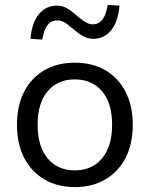

<svg xmlns="http://www.w3.org/2000/svg" viewBox="-20 -752 609 781"><path d="M285 9Q213 9 160 -22.5Q107 -54 78 -110.5Q49 -167 49 -244Q49 -322 78 -378.5Q107 -435 160 -466Q213 -497 284 -497Q356 -497 409 -466Q462 -435 491 -378Q520 -321 520 -244Q520 -167 491 -110.5Q462 -54 409 -22.5Q356 9 285 9ZM284 -59Q354 -59 395 -107.5Q436 -156 436 -245Q436 -333 395 -381Q354 -429 284 -429Q215 -429 174 -381Q133 -333 133 -245Q133 -156 174 -107.5Q215 -59 284 -59ZM152 -591 104 -594Q109 -658 137.5 -693.5Q166 -729 212 -729Q234 -729 253 -718Q272 -707 295 -686Q316 -669 329.5 -661Q343 -653 356 -653Q382 -653 397 -673Q412 -693 418 -732L466 -729Q461 -665 432.5 -629.5Q404 -594 359 -594Q338 -594 319 -604.5Q300 -615 275 -636Q255 -654 241.5 -661.5Q228 -669 214 -669Q188 -669 173 -649.5Q158 -630 152 -591Z"/></svg>

Font: Nunito Sans 11pt
Style: Regular
Weight: 400
Version: Version 3.101;gftools[0.9.27]